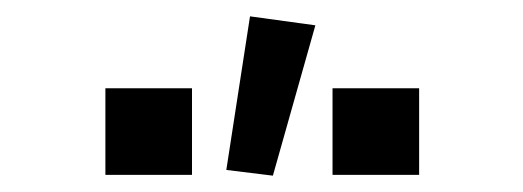

<svg xmlns="http://www.w3.org/2000/svg" viewBox="-20 -830 640 235"><path d="M257 -622 286 -810 366 -799 314 -615ZM493 -722V-616H387V-722ZM215 -722V-616H109V-722Z"/></svg>

Font: iA Writer Quattro V
Style: Regular
Weight: 400
Designer: Mike Abbink, Paul van der Laan, Pieter van Rosmalen, Oliver Reichenstein
Foundry: Information Architects Inc.
Version: Version 2.000